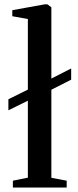

<svg xmlns="http://www.w3.org/2000/svg" viewBox="-20 -838 350 858"><path d="M37.5 0V-30.5L104.5 -44V-388L17.5 -345V-394.5L104.5 -437.5V-753L35 -765.5V-792.5L179 -818.5H192L209.5 -805.5V-487L298 -532V-482L209.5 -437V-43.5L278 -30.5V0Z"/></svg>

Font: Merriweather 96pt Medium
Style: Regular
Weight: 500
Version: Version 2.100